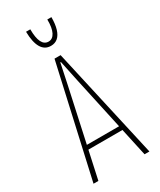

<svg xmlns="http://www.w3.org/2000/svg" viewBox="-233 -1019 914 1095"><g transform="rotate(-30 224.0 -471.5)"><path d="M40 0 204 -729H244L408 0H376L255 -556L226 -694H222L193 -556L72 0ZM105 -183 111 -211H337L343 -183ZM224 -802Q183 -802 162 -838Q141 -874 140 -943H168Q168 -887 182 -858.5Q196 -830 224 -830Q251 -830 266 -859Q281 -888 280 -943H307Q307 -897 297.5 -865.5Q288 -834 269.5 -818Q251 -802 224 -802Z"/></g></svg>

Font: Hubot Sans Condensed ExtraLight
Style: Regular
Weight: 200
Width: 3
Designer: Deni Anggara
Foundry: GitHub, Inc., Subsidiary of Microsoft Corporation
Version: Version 2.000